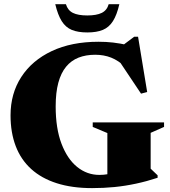

<svg xmlns="http://www.w3.org/2000/svg" viewBox="-20 -904 830 938"><path d="M716 -80 750 -47.5V-35.5Q697 -18 644.5 -6.8Q592 4.5 539 9.8Q486 15 430 15Q332 15 257.5 -8.8Q183 -32.5 132.5 -78.2Q82 -124 56.8 -190.2Q31.5 -256.5 31.5 -340.5Q31.5 -447 84 -528Q136.5 -609 233 -654.5Q329.5 -700 461.5 -700Q498.5 -700 531.8 -696.2Q565 -692.5 610.5 -682.5L561.5 -669L635.5 -724.5H654.5L699 -454.5L669 -446.5L544 -633.5L596 -574Q558.5 -608.5 523 -622.5Q487.5 -636.5 445 -636.5Q399.5 -636.5 363.8 -622.5Q328 -608.5 303 -578.2Q278 -548 265 -500Q252 -452 252 -384Q252 -276.5 280.5 -201.8Q309 -127 357.2 -88.2Q405.5 -49.5 465.5 -49.5Q487 -49.5 506.2 -53Q525.5 -56.5 543.2 -64Q561 -71.5 577 -82.5L504.5 -12V-254L433 -284V-306H781.5V-284L716 -255ZM406.5 -828.5Q451.5 -828.5 477 -841Q502.5 -853.5 511 -883.5H563Q551 -831 531.8 -800.8Q512.5 -770.5 482.5 -758Q452.5 -745.5 406.5 -745.5Q360.5 -745.5 330.5 -758Q300.5 -770.5 281.5 -800.8Q262.5 -831 250 -883.5H302Q311 -853.5 336.2 -841Q361.5 -828.5 406.5 -828.5Z"/></svg>

Font: Newsreader 36pt ExtraBold
Style: Regular
Weight: 800
Designer: Hugues Gentile
Foundry: Production Type
Version: Version 1.003